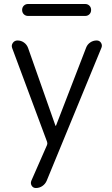

<svg xmlns="http://www.w3.org/2000/svg" viewBox="-20 -723 562 963"><path d="M216 -12 41 -482Q36 -496 44.5 -508Q53 -520 68 -520Q86 -520 100.5 -509.5Q115 -499 121 -482L258 -93Q258 -92 259 -92Q261 -92 261 -93L412 -484Q418 -500 432.5 -510Q447 -520 465 -520Q479 -520 486.5 -508.5Q494 -497 489 -484L214 184Q207 200 192.5 210Q178 220 160 220Q146 220 139 208.5Q132 197 137 184L216 4Q219 -4 216 -12ZM121 -703H407Q420 -703 428.5 -694.5Q437 -686 437 -673Q437 -660 428.5 -651.5Q420 -643 407 -643H121Q108 -643 99.5 -651.5Q91 -660 91 -673Q91 -686 99.5 -694.5Q108 -703 121 -703Z"/></svg>

Font: Rounded Mplus 1c
Style: Regular
Weight: 400
Version: Version 1.059.20150529